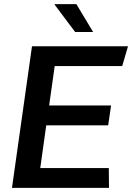

<svg xmlns="http://www.w3.org/2000/svg" viewBox="-20 -910 640 930"><path d="M38 0 135 -686H600L572 -590H245L218 -399H518L504 -303H204L175 -96H507L508 0ZM344 -755 245 -887V-890H350L431 -755Z"/></svg>

Font: Chivo Medium
Style: Italic
Weight: 500
Italic angle: -8.05°
Designer: Hector Gatti
Foundry: Omnibus-Type
Version: Version 2.002